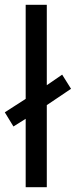

<svg xmlns="http://www.w3.org/2000/svg" viewBox="-29 -780 316 800"><path d="M78 0V-285L27 -253L-9 -312L78 -368V-760H166V-425L230 -469L267 -410L166 -342V0Z"/></svg>

Font: Go Noto Current
Style: Regular
Weight: 400
Designer: Monotype Design Team
Foundry: Monotype Imaging Inc.
Version: Version 2.007; ttfautohint (v1.8) -l 8 -r 50 -G 200 -x 14 -D